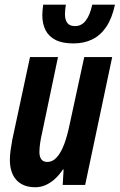

<svg xmlns="http://www.w3.org/2000/svg" viewBox="-20 -788 510 818"><path d="M129.9 9.8Q95.2 9.8 71 -4.2Q46.9 -18.1 34.4 -44.2Q22 -70.3 22 -106.9Q22 -125 25.1 -147.7Q28.3 -170.4 32.2 -191.9L107.9 -544.9H227.1L159.2 -221.2Q153.8 -198.7 150.9 -177.7Q147.9 -156.7 147.9 -140.1Q147.9 -120.6 156 -109.4Q164.1 -98.1 181.2 -98.1Q204.6 -98.1 222.4 -118.2Q240.2 -138.2 253.7 -174.3Q267.1 -210.4 276.9 -258.8L338.9 -544.9H458L342.8 0H247.1L251 -65.9H248Q232.4 -42.5 213.9 -25.6Q195.3 -8.8 174.3 0.5Q153.3 9.8 129.9 9.8ZM293 -603Q245.6 -603 216.6 -617.9Q187.5 -632.8 173.8 -659.9Q160.2 -687 160.2 -724.1Q160.2 -732.4 161.4 -744.6Q162.6 -756.8 164.1 -768.1H260.7Q258.8 -757.3 257.8 -746.6Q256.8 -735.8 256.8 -727.1Q256.8 -703.1 267.1 -689.9Q277.3 -676.8 299.8 -676.8Q327.1 -676.8 345.2 -700Q363.3 -723.1 373 -768.1H469.7Q457.5 -710.4 433.1 -674.1Q408.7 -637.7 373.5 -620.4Q338.4 -603 293 -603Z"/></svg>

Font: Open Sans Condensed
Style: Italic
Weight: 400
Width: 3
Italic angle: -12°
Designer: Monotype Design Team
Foundry: Monotype Imaging Inc.
Version: Version 3.000